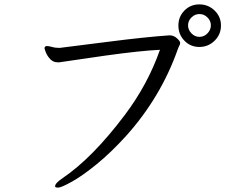

<svg xmlns="http://www.w3.org/2000/svg" viewBox="-20 -825 1040 875"><path d="M254 -607Q305 -613 472 -634.5Q639 -656 752 -664Q772 -664 786.5 -650.5Q801 -637 801 -630Q801 -623 797 -616Q793 -609 790 -600Q713 -382 555 -206Q486 -130 421 -77Q356 -24 307.5 3Q259 30 245 30Q231 30 231 24Q231 10 265 -13Q401 -105 548 -300Q653 -439 709 -598Q621 -594 463 -572L257 -542Q253 -541 250 -541H243Q223 -541 209.5 -555Q196 -569 189.5 -585Q183 -601 183 -605Q183 -614 192 -615H195Q204 -615 217 -611Q230 -607 246 -607ZM889 -657Q910 -657 925.5 -673Q941 -689 941 -709.5Q941 -730 925.5 -745.5Q910 -761 889 -761Q868 -761 852.5 -745.5Q837 -730 837 -709.5Q837 -689 852.5 -673Q868 -657 889 -657ZM888.5 -805Q929 -805 958 -777Q987 -749 987 -708.5Q987 -668 958 -639.5Q929 -611 888.5 -611Q848 -611 820.5 -639.5Q793 -668 793 -708.5Q793 -749 820.5 -777Q848 -805 888.5 -805Z"/></svg>

Font: LXGW WenKai
Style: Regular
Weight: 400
Designer: LXGW / Fontworks Inc.
Foundry: LXGW / Fontworks Inc.
Version: Version 1.520; June 14, 2025